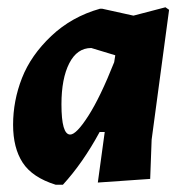

<svg xmlns="http://www.w3.org/2000/svg" viewBox="-20 -498 511 528"><path d="M255 -474H261L347 -455L435 -478L445 -471L397 -114L393 -6L249 4L268 -135H254Q208 -50 153 10H133Q69 -10 42.5 -50.5Q16 -91 16 -155Q16 -221 40.5 -283.5Q65 -346 121 -399Q177 -452 255 -474ZM149 -211Q149 -128 173 -128Q190 -128 223 -179.5Q256 -231 294 -327L297 -346L231 -366Q192 -366 170.5 -324Q149 -282 149 -211Z"/></svg>

Font: Alegreya Sans ExtraBold
Style: Italic
Weight: 800
Italic angle: -7°
Designer: Juan Pablo del Peral
Foundry: Huerta Tipografica
Version: Version 2.007